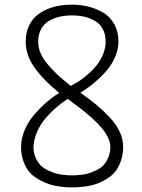

<svg xmlns="http://www.w3.org/2000/svg" viewBox="-20 -785 608 820"><path d="M485.8 -606.9Q485.8 -577.6 474.4 -548.6Q462.9 -519.5 445.8 -496.8Q428.7 -474.1 405.5 -452.1Q382.3 -430.2 363 -416Q343.8 -401.9 323.2 -389.2Q363.8 -360.4 391.8 -337.2Q419.9 -314 448.2 -283.9Q476.6 -253.9 491.2 -222.4Q505.9 -190.9 505.9 -158.2Q505.9 -122.1 494.6 -93Q483.4 -64 467.3 -46.4Q451.2 -28.8 427.2 -15.9Q403.3 -2.9 384.3 2.9Q365.2 8.8 341.6 11.7Q317.9 14.6 308.6 14.9Q299.3 15.1 288.6 15.1Q287.6 15.1 287.1 15.1Q286.6 15.1 286.1 15.1Q276.4 15.1 267.1 14.9Q257.8 14.6 234.6 11.5Q211.4 8.3 192.1 2.4Q172.9 -3.4 148.9 -16.4Q125 -29.3 108.6 -46.9Q92.3 -64.5 81.1 -93.3Q69.8 -122.1 69.8 -158.2Q70.3 -194.3 85.7 -230.5Q101.1 -266.6 126.5 -295.9Q151.9 -325.2 178.2 -347.9Q204.6 -370.6 232.9 -388.2Q166 -442.4 127.9 -495.8Q89.8 -549.3 89.8 -606.9Q89.8 -641.6 101.3 -669.2Q112.8 -696.8 131.8 -714.4Q150.9 -731.9 177 -743.7Q203.1 -755.4 230.2 -760.3Q257.3 -765.1 287.1 -765.1Q324.2 -765.1 357.7 -756.8Q391.1 -748.5 420.9 -731Q450.7 -713.4 468.3 -681.4Q485.8 -649.4 485.8 -606.9ZM451.2 -158.2Q451.2 -177.2 440.9 -198Q430.7 -218.8 415 -237.8Q399.4 -256.8 374.3 -279.5Q349.1 -302.2 325.4 -320.6Q301.8 -338.9 269 -362.8Q243.2 -345.7 220.2 -325.9Q197.3 -306.2 175 -280.5Q152.8 -254.9 138.9 -223.1Q125 -191.4 123 -158.2Q123 -132.3 132.1 -111.8Q141.1 -91.3 153.6 -78.9Q166 -66.4 185.3 -57.4Q204.6 -48.3 218.3 -44.4Q231.9 -40.5 251 -38.3Q270 -36.1 274.7 -36.1Q279.3 -36.1 287.1 -36.1Q295.9 -36.1 299.8 -36.1Q303.7 -36.1 323.5 -38.1Q343.3 -40 356.4 -43.9Q369.6 -47.9 389.2 -56.9Q408.7 -65.9 420.9 -78.4Q433.1 -90.8 442.1 -111.6Q451.2 -132.3 451.2 -158.2ZM274.9 -423.8 282.2 -418 291 -422.9Q305.7 -430.7 321.5 -441.2Q337.4 -451.7 357.9 -469.7Q378.4 -487.8 393.8 -507.3Q409.2 -526.9 420.2 -553.5Q431.2 -580.1 431.2 -606.9Q431.2 -638.7 418.7 -661.4Q406.2 -684.1 384.8 -696.3Q363.3 -708.5 339.1 -713.9Q314.9 -719.2 287.1 -719.2Q259.8 -719.2 235.6 -713.9Q211.4 -708.5 189.9 -696.3Q168.5 -684.1 155.8 -661.1Q143.1 -638.2 143.1 -606.9Q143.1 -582 153.3 -557.9Q163.6 -533.7 184.1 -509.8Q204.6 -485.8 224.6 -467Q244.6 -448.2 274.9 -423.8Z"/></svg>

Font: Junction Light
Style: Regular
Weight: 300
Designer: Caroline Hadilaksono
Foundry: Caroline Hadilaksono
Version: Version 1.002